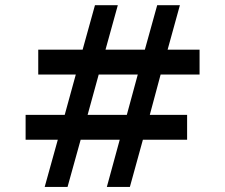

<svg xmlns="http://www.w3.org/2000/svg" viewBox="-20 -724 873 746"><path d="M515.3 -434.4 472.7 -277.6H320.4L363.5 -434.4ZM242.4 2.4 293.4 -181.1H445.2L395.1 2.4H484.6L535.2 -181.1H707V-277.6H562L604.1 -434.4H755.4V-530.9H631.2L679 -703.9H590.8L542.8 -530.9H389.9L437.8 -703.9H349L301 -530.9H128.6V-434.4H274.5L231.4 -277.6H79.5V-181.1H204.6L153.6 2.4Z"/></svg>

Font: Estedad-FD VF
Style: Regular
Weight: 100
Designer: Amin Abedi
Version: Version 7.3